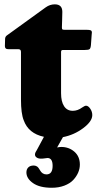

<svg xmlns="http://www.w3.org/2000/svg" viewBox="-20 -636 462 898"><path d="M222.2 242.2Q165.5 242.2 134.5 220.5Q103.5 198.7 103.5 170.4Q103.5 155.8 112.3 147Q121.1 138.2 137.2 138.2Q141.1 138.2 144.3 138.9Q147.5 139.6 150.1 141.1Q152.8 142.6 154.8 143.8Q156.7 145 158.7 147.7Q160.6 150.4 161.6 151.6Q162.6 152.8 164.6 156.2Q166.5 159.7 167 160.2Q177.7 179.7 197.3 179.7Q226.1 179.7 226.1 139.6Q226.1 103 202.1 103Q199.2 103 190.2 104.5Q181.2 106 171.4 106Q159.2 106 151.4 100.6Q143.6 95.2 143.6 86.9Q143.6 83.5 144.5 80.3Q145.5 77.1 147 74.7Q148.4 72.3 151.6 66.9Q154.8 61.5 156.7 57.6L185.5 3.9Q112.8 -11.7 90.8 -73.7Q78.1 -105 78.1 -170.9V-393.1Q78.1 -405.8 66.4 -405.8H21.5Q10.7 -405.8 6.8 -409.4Q2.9 -413.1 2.9 -420.4Q2.9 -441.9 3.9 -455.6Q4.9 -465.3 12.7 -470.7L193.8 -601.6Q213.4 -615.7 236.3 -615.7Q271.5 -615.7 271.5 -580.6Q271.5 -567.4 270.5 -538.6Q269.5 -509.8 269.5 -507.8Q269.5 -500 272.2 -498.3Q274.9 -496.6 283.7 -496.6H385.7Q399.4 -496.6 404.5 -494.1Q409.7 -491.7 409.7 -483.4Q409.7 -482.9 408.7 -473.1L405.3 -425.3Q403.8 -409.2 398.4 -405.8Q393.1 -402.3 376.5 -402.3H275.4Q269.5 -402.3 267.6 -400.1Q265.6 -397.9 265.6 -392.6V-200.2Q265.6 -160.6 279.8 -139.2Q293.9 -117.7 320.3 -117.7Q343.3 -117.7 364.3 -133.3Q376.5 -141.6 382.3 -141.6Q392.6 -141.6 402.1 -127.7Q411.6 -113.8 411.6 -97.7Q411.6 -68.4 369.1 -36.6Q326.7 -4.9 274.4 5.4L247.1 53.7Q259.3 51.3 266.6 51.3Q302.2 51.3 327.9 73.5Q353.5 95.7 353.5 133.8Q353.5 152.8 345.5 171.4Q337.4 189.9 322.3 206.1Q307.1 222.2 281 232.2Q254.9 242.2 222.2 242.2Z"/></svg>

Font: Cooper* ExtraBold
Style: Regular
Weight: 800
Designer: Owen Earl
Foundry: indestructible type*
Version: Version 0.001